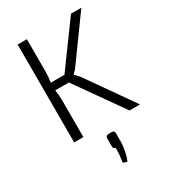

<svg xmlns="http://www.w3.org/2000/svg" viewBox="-227 -799 1035 1172"><g transform="rotate(-30 290.5 -212.5)"><path d="M557 0 333 -319C323 -333 311 -346 298 -358V-361C310 -372 320 -382 330 -397L542 -690H469L248 -387H152C156 -413 158 -438 158 -467V-690H93V0H158V-255C158 -281 156 -306 152 -333H248L483 0ZM303 60C287 60 280 66 280 82V135C279 147 285 154 296 154C296 197 293 221 288 256L316 265C332 227 341 182 342 138V82C342 66 337 60 320 60Z"/></g></svg>

Font: SnT
Style: Regular
Weight: 300
Designer: Natanael Gama
Version: Version 1.001;PS 001.001;hotconv 1.0.70;makeotf.lib2.5.58329